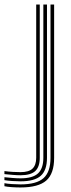

<svg xmlns="http://www.w3.org/2000/svg" viewBox="-102 -620 314 846"><path d="M-11.8 206Q-30.2 206 -50.6 204.6Q-71 203.2 -82.5 200.5V187.2Q-69.2 189.8 -48.9 191.1Q-28.5 192.5 -11.8 192.5Q58.8 192.5 89.6 165.1Q120.5 137.8 120.5 75.5V-600H136.5V75.5Q136.5 145.2 101.8 175.6Q67 206 -11.8 206ZM-11.8 179Q-28.5 179 -48.6 177.6Q-68.8 176.2 -82.5 173.8V160.8Q-67.5 162.5 -47.5 164.1Q-27.5 165.8 -11.8 165.8Q41.8 165.8 65.4 144.1Q89 122.5 89 75.2V-600H105V75.2Q105 130.2 77.6 154.6Q50.2 179 -11.8 179ZM-11.8 152.2Q-26.2 152.2 -46.1 150.6Q-66 149 -82.5 147.2V133.8Q-65.5 136.2 -45.5 137.4Q-25.5 138.5 -11.8 138.5Q25 138.5 41.2 123Q57.5 107.5 57.5 75.2V-600H73.2V75.2Q73.2 115 53.4 133.6Q33.5 152.2 -11.8 152.2Z"/></svg>

Font: Big Shoulders Inline Text Thin
Style: Regular
Weight: 400
Version: Version 2.002